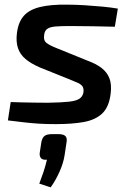

<svg xmlns="http://www.w3.org/2000/svg" viewBox="-20 -523 558 826"><path d="M268 -503Q304 -503 344 -500.5Q384 -498 421 -494.5Q458 -491 487 -486L474 -408Q427 -409 380 -410Q333 -411 282 -411Q242 -411 218.5 -409Q195 -407 183.5 -399Q172 -391 170 -373Q166 -349 180.5 -338Q195 -327 226 -315L354 -263Q393 -249 417 -230.5Q441 -212 451 -185.5Q461 -159 456 -120Q449 -62 419.5 -34.5Q390 -7 340 2Q290 11 220 11Q178 11 147 9Q116 7 85.5 3.5Q55 0 14 -5L26 -84Q47 -83 74 -82.5Q101 -82 130.5 -81.5Q160 -81 186 -81Q245 -82 276.5 -85.5Q308 -89 322 -98.5Q336 -108 339 -126Q341 -142 335 -151Q329 -160 315 -166.5Q301 -173 278 -182L151 -233Q114 -249 90 -269Q66 -289 57 -317Q48 -345 53 -382Q59 -429 83 -455.5Q107 -482 153 -493Q199 -504 268 -503ZM231 54Q253 54 261.5 62.5Q270 71 266 91L258 144Q253 178 236 216Q219 254 198 283L149 267Q159 241 167 217Q175 193 182 164Q164 166 156.5 157.5Q149 149 151 134L158 88Q162 69 172 61.5Q182 54 205 54Z"/></svg>

Font: Exo 2 SemiBold
Style: Italic
Weight: 600
Italic angle: -8°
Designer: Natanael Gama
Foundry: Natanael Gama
Version: Version 2.010